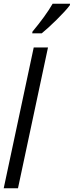

<svg xmlns="http://www.w3.org/2000/svg" viewBox="-20 -1016 398 1036"><path d="M155 -845 154 -836H205C244 -867 329 -949 357 -988L358 -996H264C239 -952 200 -899 155 -845ZM0 0H77L239 -760H162Z"/></svg>

Font: Noto Sans ExtraCondensed
Style: Italic
Weight: 400
Width: 2
Italic angle: -12°
Designer: Monotype Design Team
Foundry: Monotype Imaging Inc.
Version: Version 2.013